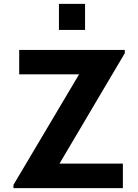

<svg xmlns="http://www.w3.org/2000/svg" viewBox="-20 -980 720 1000"><path d="M50 0H620V-128H290L630 -703V-720H80V-593H392L50 -17ZM287 -824H423V-960H287Z"/></svg>

Font: Eudonet ExtraBold
Style: Regular
Weight: 800
Designer: Mikhail Sharanda
Foundry: Mikhail Sharanda
Version: Version 4.503;Glyphs 3.1.2 (3151)